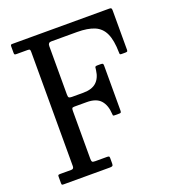

<svg xmlns="http://www.w3.org/2000/svg" viewBox="-136 -857 877 963"><g transform="rotate(-20 303.0 -375.0)"><path d="M99 -695H40.5Q33 -695 30.8 -696.8Q28.5 -698.5 28.5 -706V-740.5Q28.5 -750 36 -750H556.5Q564 -750 566.2 -747Q568.5 -744 568.5 -735.5V-525Q568.5 -518 565 -516.5Q561.5 -515 554.5 -515H536Q528.5 -515 527.2 -517.5Q526 -520 526 -527Q525 -592 508.2 -628.5Q491.5 -665 456 -680Q420.5 -695 363.5 -695H225.5Q208.5 -695 208.5 -676.5V-418Q208.5 -405.5 212 -401.8Q215.5 -398 228 -398H288.5Q335 -398 358.8 -419.8Q382.5 -441.5 387.5 -482Q388.5 -492.5 389.5 -497.8Q390.5 -503 403.5 -503H418Q426.5 -503 430 -501.2Q433.5 -499.5 433.5 -491V-251.5Q433.5 -245 432 -241.5Q430.5 -238 424 -238H398Q390.5 -238 389.5 -240.5Q388.5 -243 388.5 -249.5Q386 -296 362.8 -322Q339.5 -348 288.5 -348H223.5Q213 -348 210.8 -344.2Q208.5 -340.5 208.5 -329.5V-75Q208.5 -63 211.5 -59Q214.5 -55 227.5 -55H289.5Q296.5 -55 300 -53.5Q303.5 -52 303.5 -45V-15Q303.5 -5.5 299.8 -2.8Q296 0 287 0H41Q33.5 0 31 -1.2Q28.5 -2.5 28.5 -10V-46Q28.5 -52.5 31.8 -53.8Q35 -55 42 -55H100Q113.5 -55 113.5 -70V-680Q113.5 -690 111 -692.5Q108.5 -695 99 -695Z"/></g></svg>

Font: Besley* Narrow
Style: Regular
Weight: 400
Width: 4
Designer: Owen Earl
Foundry: indestructible type*
Version: Version 3.000; ttfautohint (v1.8.3)